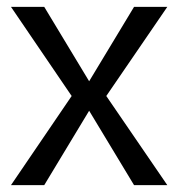

<svg xmlns="http://www.w3.org/2000/svg" viewBox="-20 -540 520 560"><path d="M109 0H12L189 -260L12 -520H109L240 -303L371 -520H468L290 -260L468 0H371L240 -217Z"/></svg>

Font: Murecho
Style: Regular
Weight: 400
Designer: Neil Summerour
Foundry: Positype
Version: Version 1.010; ttfautohint (v1.8.3)